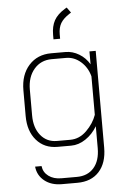

<svg xmlns="http://www.w3.org/2000/svg" viewBox="-62 -790 688 1038"><g transform="rotate(-5 282.0 -271.5)"><path d="M95 96H130Q134 130 161.5 150.5Q189 171 231 171H315Q374 171 407.5 132.5Q441 94 441 26V-93Q416 -51 378 -25.5Q340 0 299 0H225Q154 0 111 -49.5Q68 -99 68 -181V-321Q68 -405 114 -456Q160 -507 235 -507H313Q351 -507 386 -486Q421 -465 442 -429V-499H476V26Q476 109 433.5 156Q391 203 315 203H231Q174 203 137 173.5Q100 144 95 96ZM297 -32Q347 -32 386 -70.5Q425 -109 441 -155V-364Q428 -413 392.5 -444Q357 -475 313 -475H235Q176 -475 139.5 -432.5Q103 -390 103 -321V-181Q103 -114 136.5 -73Q170 -32 225 -32ZM254 -605Q254 -652 271.5 -683.5Q289 -715 330 -740L340 -746L361 -717L352 -711Q318 -689 304 -665Q290 -641 290 -605V-581H254Z"/></g></svg>

Font: Bai Jamjuree ExtraLight
Style: Regular
Weight: 275
Designer: Katatrad Aksorn Co.,Ltd.
Foundry: Cadson Demak Co.,Ltd.
Version: Version 1.000; ttfautohint (v1.6)